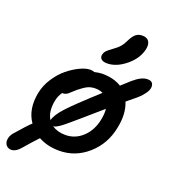

<svg xmlns="http://www.w3.org/2000/svg" viewBox="-179 -913 1012 1135"><g transform="rotate(20 327.5 -346.0)"><path d="M379.9 -569.8Q355 -569.8 343.5 -580.1Q332 -590.3 335 -607.9Q338.4 -623 348.6 -634Q358.9 -645 381.8 -661.1Q409.7 -680.7 424.1 -697.8Q438.5 -714.8 452.1 -744.1Q467.3 -773.4 483.4 -784.7Q499.5 -795.9 521 -795.9Q550.3 -795.9 562.5 -778.1Q574.7 -760.3 568.8 -730Q556.2 -667 497.3 -618.4Q438.5 -569.8 379.9 -569.8ZM22.9 104Q2 104 -9.8 89.8Q-21.5 75.7 -19.5 54Q-17.6 32.2 -1 11.2Q64 -64 87.9 -85Q36.1 -159.2 58.1 -268.1Q67.9 -316.9 97.2 -361.8Q126.5 -406.7 162.8 -436.3Q199.2 -465.8 236.3 -483.4Q273.4 -501 300.8 -501Q315.9 -501 327.1 -496.1Q356.9 -502.9 376 -502.9Q447.8 -502.9 497.1 -472.2Q506.3 -480.5 523.9 -496.6Q541.5 -512.7 549.8 -520Q600.1 -564 638.2 -564Q669.4 -564 674.3 -539.6Q681.2 -509.8 644 -468.3Q632.3 -455.1 618.2 -442.9Q583.5 -414.6 560.1 -395Q588.4 -326.7 568.8 -233.9Q547.9 -126 469.5 -56.9Q391.1 12.2 289.1 12.2Q215.8 12.2 159.2 -19Q124 18.1 84 64.9Q52.2 104 22.9 104ZM166 -254.9Q152.8 -183.1 181.2 -140.1Q188.5 -173.8 233.6 -223.6Q278.8 -273.4 415 -397Q394 -407.2 367.2 -407.2Q339.4 -407.2 318.1 -396.7Q296.9 -386.2 268.1 -362.8Q258.3 -354.5 245.8 -343Q233.4 -331.5 227.8 -326.7Q222.2 -321.8 213.4 -317.9Q204.6 -314 194.8 -314Q191.9 -314 190.9 -314.9Q171.4 -286.1 166 -254.9ZM461.9 -248Q469.7 -288.1 465.8 -314.9Q439 -292 409.7 -266.4Q380.4 -240.7 362.3 -225.1Q344.2 -209.5 324.2 -192.4Q304.2 -175.3 292.7 -165.5Q281.2 -155.8 268.6 -145.5Q255.9 -135.3 248.3 -130.1Q240.7 -125 232.9 -120.4Q225.1 -115.7 219.5 -114Q213.9 -112.3 208 -111.8Q242.7 -87.9 293 -87.9Q355 -87.9 401.6 -132.1Q448.2 -176.3 461.9 -248Z"/></g></svg>

Font: Shantell Sans Normal
Style: Italic
Weight: 500
Italic angle: -11.31°
Designer: Stephen Nixon, Anya Danilova, Shantell Martin
Foundry: Arrow Type
Version: Version 1.006;[559af2be0]